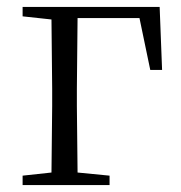

<svg xmlns="http://www.w3.org/2000/svg" viewBox="-20 -532 520 552"><path d="M45 -485 128 -476 130 -277V-227L128 -36L45 -27V0H295V-27L203 -36L201 -227V-277L203 -480H381L412 -331H446L439 -512H45Z"/></svg>

Font: Noto Serif KR Light
Style: Regular
Weight: 300
Designer: Ryoko NISHIZUKA 西塚涼子 (kana & ideographs); Frank Grießhammer (Latin, Greek & Cyrillic); Wenlong ZHANG 张文龙 (bopomofo); San
Foundry: Adobe
Version: Version 2.001;hotconv 1.1.0;makeotfexe 2.6.0